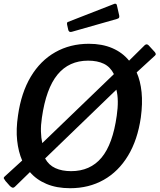

<svg xmlns="http://www.w3.org/2000/svg" viewBox="-34 -983 842 1013"><path d="M783 -708Q786 -704 787.5 -699.5Q789 -695 784 -690L687 -601Q707 -556 713 -496.5Q719 -437 709 -363Q692 -245 641.5 -161.5Q591 -78 513 -34Q435 10 336 10Q265 10 211.5 -12.5Q158 -35 124 -75L46 1Q38 9 31.5 7Q25 5 18 -2L-5 -28Q-11 -36 -13.5 -41Q-16 -46 -9 -52L83 -136Q63 -182 56.5 -241.5Q50 -301 61 -374Q78 -494 128.5 -578.5Q179 -663 257.5 -707.5Q336 -752 435 -752Q505 -752 558.5 -729Q612 -706 647 -663L730 -745Q736 -750 741 -749Q746 -748 750 -744L783 -708ZM187 -362Q181 -322 182 -288.5Q183 -255 189 -228L567 -592Q548 -630 514 -646.5Q480 -663 431 -663Q330 -663 269.5 -589.5Q209 -516 187 -362ZM582 -373Q588 -414 587.5 -448.5Q587 -483 580 -510L204 -147Q223 -112 258 -96Q293 -80 341 -80Q442 -80 501.5 -151Q561 -222 582 -373ZM583 -954 595 -901Q596 -895 594.5 -890.5Q593 -886 583 -883L344 -815Q336 -813 331.5 -816.5Q327 -820 326 -826L320 -853Q318 -865 324 -867L570 -963Q574 -964 578 -962.5Q582 -961 583 -954Z"/></svg>

Font: Libre Franklin Medium
Style: Italic
Weight: 500
Italic angle: -8°
Designer: Pablo Impallari, Rodrigo Fuenzalida, Nhung Nguyen
Foundry: Impallari Type
Version: Version 3.000